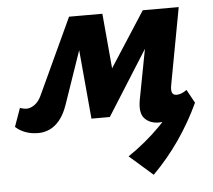

<svg xmlns="http://www.w3.org/2000/svg" viewBox="-71 -474 810 729"><g transform="rotate(-5 334.5 -109.0)"><path d="M486 204 397 126Q464 81 520 24.5Q576 -32 623 -96L666 -55Q632 18 587 83Q542 148 486 204ZM523 8Q489 8 469 -13Q449 -34 458 -84L512 -368L568 -392L339 -29H269L239 -361L268 -422H345L369 -154H326L499 -422H636L582 -131Q578 -111 582 -101Q586 -91 599 -91Q607 -91 616 -94Q625 -97 638 -106L666 -55Q632 -23 595.5 -7.5Q559 8 523 8ZM64 8Q37 8 15 0Q-7 -8 -23 -23L2 -93Q8 -91 15 -89.5Q22 -88 26 -88Q42 -88 57.5 -99Q73 -110 83 -131L218 -422H290L175 -88Q163 -54 145.5 -32.5Q128 -11 107 -1.5Q86 8 64 8Z"/></g></svg>

Font: Ysabeau Infant ExtraBold
Style: Italic
Weight: 800
Italic angle: -12°
Designer: Christian Thalmann (Catharsis Fonts)
Version: Version 2.001;gftools[0.9.30]; featfreeze: ss01,ss02,lnum